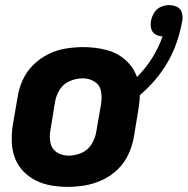

<svg xmlns="http://www.w3.org/2000/svg" viewBox="-20 -722 733 750"><path d="M245 8Q279 8 313.5 2Q348 -4 381 -19.5Q414 -35 440.5 -61Q467 -87 482 -120Q497 -153 503 -187L521 -297Q523 -310 524.5 -323.5Q526 -337 526 -350Q571 -388 606 -435Q641 -482 662 -534.5Q683 -587 692 -641Q695 -657 690.5 -672.5Q686 -688 671.5 -695Q657 -702 641 -702Q624 -702 608 -695Q592 -688 582.5 -672.5Q573 -657 570 -641Q567 -625 570.5 -610.5Q574 -596 587 -588Q600 -580 615 -580Q600 -536 574.5 -495.5Q549 -455 515 -421Q501 -461 468.5 -489Q436 -517 393 -527.5Q350 -538 306 -538Q272 -538 237.5 -532.5Q203 -527 170 -511Q137 -495 110.5 -469Q84 -443 69 -410Q54 -377 49 -344L30 -234Q25 -200 26 -167.5Q27 -135 38 -105.5Q49 -76 70.5 -53.5Q92 -31 120 -17Q148 -3 180 2.5Q212 8 245 8ZM248 -114Q222 -114 202 -127Q182 -140 177 -164.5Q172 -189 177 -214L195 -324Q199 -349 213.5 -372Q228 -395 253 -405.5Q278 -416 304 -416Q329 -416 349.5 -403Q370 -390 374.5 -366Q379 -342 375 -317L356 -207Q352 -182 337.5 -158.5Q323 -135 298 -124.5Q273 -114 248 -114Z"/></svg>

Font: Iosevka Sparkle Heavy
Style: Italic
Weight: 900
Italic angle: -9°
Designer: Belleve Invis
Foundry: Belleve Invis
Version: Version 4.5.0; ttfautohint (v1.8.3)